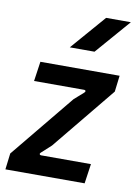

<svg xmlns="http://www.w3.org/2000/svg" viewBox="-85 -807 624 864"><g transform="rotate(10 227.0 -375.0)"><path d="M1 0 10 -74 248 -364 291 -402Q296 -407 294.5 -410.5Q293 -414 288 -414H59L72 -504H434L425 -430L189 -142L144 -101Q140 -97 141.5 -93.5Q143 -90 148 -90H376L363 0ZM191 -591 329 -750H442L304 -591Z"/></g></svg>

Font: Finlandica Medium
Style: Italic
Weight: 500
Italic angle: -8°
Designer: Niklas Ekholm, Juho Hiilivirta, Jaakko Suomalainen
Foundry: Helsinki Type Studio
Version: Version 1.063